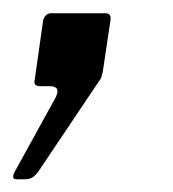

<svg xmlns="http://www.w3.org/2000/svg" viewBox="-33 -132 265 294"><path d="M-7.7 142.5Q-16.6 142.5 -10.2 130.5L51.7 18.2Q56.5 9 54.3 4.5Q52.1 0 43.7 0H30.3Q23.3 0 21.1 -2.2Q18.9 -4.4 20.2 -10.1L32.8 -99Q33.3 -104.2 36.8 -107.9Q40.2 -111.7 44.6 -111.7H128.3Q138.3 -111.7 136 -100L124.5 -22.8Q123.5 -18 122.3 -14.1Q121.1 -10.3 118.8 -8L26.3 129.8Q21.5 136.6 16.8 139.6Q12.1 142.5 5.4 142.5H-7.7Z"/></svg>

Font: Libre Franklin Thin
Style: Italic
Weight: 100
Italic angle: -8°
Designer: Pablo Impallari, Rodrigo Fuenzalida, Nhung Nguyen
Foundry: Impallari Type
Version: Version 3.000